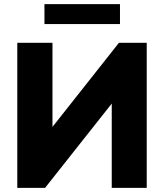

<svg xmlns="http://www.w3.org/2000/svg" viewBox="-20 -913 798 933"><path d="M64 0V-705H235V-266H211L558 -705H693V0H523V-440H547L199 0ZM196 -796V-893H563V-796Z"/></svg>

Font: Nunito Sans 12pt Black
Style: Regular
Weight: 900
Designer: Vernon Adams
Foundry: Vernon Adams
Version: Version 3.101;gftools[0.9.27]